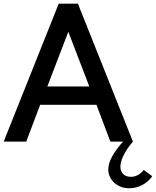

<svg xmlns="http://www.w3.org/2000/svg" viewBox="-36 -770 848 1044"><path d="M-15.9 0 283.2 -750H387.7L686.8 0H564.1L488.6 -200H182.3L106.8 0ZM449.5 -300 335.5 -597.3 221.4 -300ZM552.7 151.4Q552.7 120 573.4 81.4Q594.1 42.7 633.2 0H686.8Q655 36.4 636.8 73Q618.6 109.5 618.6 136.8Q618.6 160 633.2 175.7Q647.7 191.4 676.4 191.4Q715.5 191.4 745.9 154.1L791.8 188.2Q781.4 203.2 767.5 215.5Q753.6 227.7 737.3 236.1Q720.9 244.5 703.2 249.1Q685.5 253.6 666.8 253.6Q642.3 253.6 621.4 245.7Q600.5 237.7 585.2 223.6Q570 209.5 561.4 191.1Q552.7 172.7 552.7 151.4Z"/></svg>

Font: Spartan MB SemBd
Style: Regular
Weight: 600
Designer: Matt Bailey, Mirko Velimirovic
Foundry: Matt Bailey
Version: Version 1.005